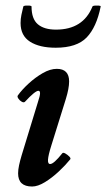

<svg xmlns="http://www.w3.org/2000/svg" viewBox="-20 -667 387 700"><path d="M97 13Q46 13 46 -35Q46 -48 49.5 -64.5Q53 -81 59 -101L118 -294Q126 -318 126 -327Q126 -336 120 -336Q108 -336 71 -296Q67 -292 59.5 -296Q52 -300 47 -307.5Q42 -315 45 -319Q60 -340 84.5 -362.5Q109 -385 136 -400.5Q163 -416 187 -416Q232 -416 232 -370Q232 -345 220 -306L167 -136Q156 -101 155 -85Q154 -69 163 -69Q176 -69 207 -108Q210 -112 218 -107.5Q226 -103 232.5 -96.5Q239 -90 236 -86Q219 -65 194.5 -42Q170 -19 144 -3Q118 13 97 13ZM183 -493Q124 -493 89.5 -515Q55 -537 55 -583Q55 -598 58 -612.5Q61 -627 65 -643Q66 -646 73 -646.5Q80 -647 87.5 -646.5Q95 -646 95 -643Q95 -598 118 -578.5Q141 -559 184 -559Q283 -559 317 -643Q318 -646 325.5 -646.5Q333 -647 340.5 -646.5Q348 -646 347 -643Q332 -568 296 -530.5Q260 -493 183 -493Z"/></svg>

Font: Junicode
Style: Bold Italic
Weight: 700
Italic angle: -11°
Designer: Peter S. Baker
Version: Version 2.100; ttfautohint (v1.8.4)